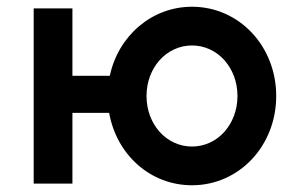

<svg xmlns="http://www.w3.org/2000/svg" viewBox="-20 -545 900 570"><path d="M550 -110C474 -110 415 -176 415 -260C415 -344 474 -410 550 -410C626 -410 685 -344 685 -260C685 -176 626 -110 550 -110ZM80 0H195V-210H304C326 -86 426 5 550 5C690 5 800 -112 800 -260C800 -408 690 -525 550 -525C430 -525 331 -438 306 -320H195V-520H80Z"/></svg>

Font: Grotesk 03
Style: Bold
Weight: 500
Designer: Frank Adebiaye, contributions by Jérémy Landes, Ariel Martín Pérez
Foundry: Velvetyne Type Foundry
Version: Version 3.000;Glyphs 3.1.2 (3150)